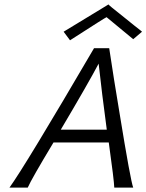

<svg xmlns="http://www.w3.org/2000/svg" viewBox="-20 -852 665 872"><path d="M585 0H499Q498 -33 474 -205H223Q123 -39 106 0H23Q94 -98 407 -633H476Q496 -499 523 -338Q573 -31 585 0ZM256 -263H465Q442 -434 428 -563Q381 -474 256 -263ZM625 -708 585 -674 464 -774Q461 -774 298 -669L269 -708L473 -832Q472 -831 488.5 -817.5Q505 -804 549 -769Q569 -753 590 -736Q611 -719 618 -714Z"/></svg>

Font: GFS Neohellenic Rg
Style: Italic
Weight: 400
Italic angle: -12°
Designer: Takis Katsoulidis and George D. Matthiopoulos
Foundry: Takis Katsoulidis and George D. Matthiopoulos
Version: Version 1.0